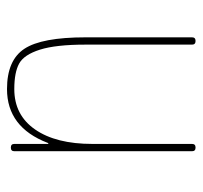

<svg xmlns="http://www.w3.org/2000/svg" viewBox="-35 -535 570 540"><g transform="rotate(-90 250.0 -265.0)"><path d="M94.7 -9.8V-509.8Q94.7 -519.5 105 -519.5Q115.2 -519.5 115.2 -509.8V-415Q115.2 -414.1 116.2 -414.1Q118.2 -414.1 118.2 -416Q162.1 -530.3 269.5 -530.3Q350.6 -530.3 382.8 -481.4Q415 -432.6 415 -309.6V-9.8Q415 0 404.8 0Q394.5 0 394.5 -9.8V-309.6Q394.5 -392.6 380.4 -437.5Q366.2 -482.4 341.3 -496.1Q316.4 -509.8 269.5 -509.8Q196.3 -509.8 155.8 -451.2Q115.2 -392.6 115.2 -290V-9.8Q115.2 0 105 0Q94.7 0 94.7 -9.8Z"/></g></svg>

Font: Rounded Mgen+ 1m thin
Style: Regular
Weight: 100
Designer: [Source Han Sans]
Ryoko NISHIZUKA  (kana & ideographs); Paul D. Hunt (Latin, Greek & Cyrillic); Wenlong ZHANG  (bopomofo
Version: Version 1.059.20150602